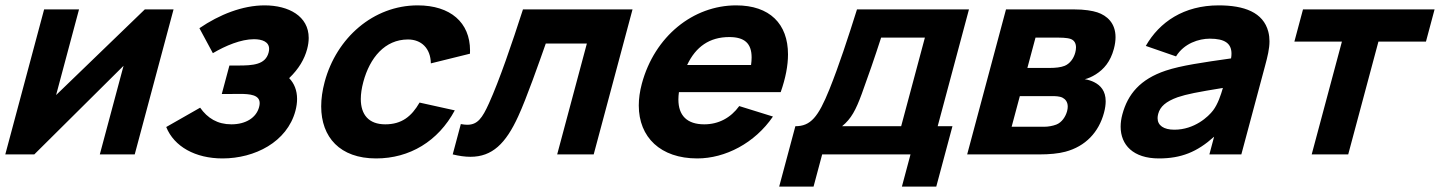

<svg xmlns="http://www.w3.org/2000/svg" viewBox="-23 -575 5363 715"><path d="M623.3 -540H516.3L185.9 -221L271.3 -540H141.3L-3.3 0H104.7L437.1 -330L348.7 0H478.7Z M1053.8 -284C1090.1 -319 1110.6 -354.5 1120.7 -392C1124.7 -407 1126.6 -420.9 1126.6 -433.8C1126.6 -514.8 1052.1 -555 962.4 -555C880.4 -555 794.3 -521 719.6 -470L769.7 -377C817.2 -405 874.6 -429 922.6 -429C953.7 -429 979.2 -419.3 979.2 -392.8C979.2 -388.7 978.6 -384.1 977.2 -379C965.1 -334 919.3 -331 863.3 -331H831.3L802.9 -225H834.9C846.1 -225 857.7 -225.3 869 -225.3C908.5 -225.3 944 -221.8 944 -190.7C944 -186.4 943.3 -181.5 941.8 -176C931.4 -137 892.7 -112 838.7 -112C786.7 -112 749.8 -135 722.3 -174L596 -102C625.4 -29 704.6 15 805.6 15C925.6 15 1046 -46 1077.1 -162C1081.3 -177.7 1083.3 -192.7 1083.3 -206.6C1083.3 -238.1 1072.8 -264.6 1053.8 -284Z M1377.6 15C1502.6 15 1608.8 -49 1670.6 -164L1539.4 -193C1509.4 -141 1472.7 -112 1411.7 -112C1349.9 -112 1320.6 -148.3 1320.6 -206.3C1320.6 -225.3 1323.8 -246.8 1330 -270C1354.1 -360 1410.3 -428 1496.3 -428C1546.3 -428 1580.5 -395 1581.5 -339L1727.1 -375C1727.3 -379 1727.4 -383 1727.4 -387C1727.4 -490.9 1654.7 -555 1532.4 -555C1367.4 -555 1229.9 -434 1186 -270C1177.4 -237.9 1173.1 -207.3 1173.1 -178.9C1173.1 -64.1 1242.9 15 1377.6 15Z M1662.9 0C1687 5.9 1708.9 8.9 1728.9 8.9C1810 8.9 1860.4 -40.2 1906.9 -142C1937.9 -209 1984.8 -343 2009.5 -413H2162.5L2051.9 0H2187.9L2332.5 -540H1924.5C1883.5 -413 1836.8 -276 1797.8 -190C1773 -135.3 1755.5 -110.4 1717.2 -110.4C1710 -110.4 1702 -111.3 1693.1 -113Z M2505.3 -232H2884.3C2902.6 -284 2911.5 -331.1 2911.5 -372.3C2911.5 -486.4 2843.3 -555 2718.4 -555C2558.4 -555 2414.6 -440 2367.1 -263C2359.5 -234.5 2355.8 -207.4 2355.8 -182.1C2355.8 -63.8 2436.8 15 2573.6 15C2677.6 15 2787.9 -42 2855.4 -141L2729.9 -180C2698.1 -136 2652.7 -112 2599.7 -112C2535.4 -112 2503.3 -144.8 2503.3 -204.5C2503.3 -213.1 2504 -222.3 2505.3 -232ZM2692.7 -437C2749.1 -437 2776 -414 2776 -361.1C2776 -352.6 2775.3 -343.2 2773.9 -333H2535.9C2568.2 -401.5 2619.7 -437 2692.7 -437Z M2878.6 120H3006.6L3038.7 0H3367.7L3335.6 120H3463.6L3523.9 -105H3468.9L3585.4 -540H3168.4C3135.3 -435 3101.4 -331 3065.6 -242C3024 -139 2995.9 -105 2938.9 -105ZM3112.9 -105C3147.4 -133 3164.2 -166 3186 -225C3208.4 -286 3234.7 -362 3258.3 -435H3421.3L3332.9 -105Z M3578.7 0H3848.7C3883.7 0 3918.5 -3 3944.3 -10C4019.7 -30 4068.9 -83 4088.2 -155C4092.6 -171.3 4094.5 -185.6 4094.5 -197.9C4094.5 -236.2 4075.7 -256.9 4051.7 -269C4042.1 -274 4029.1 -278 4016.7 -280C4029.5 -283 4043.1 -289 4057.5 -298C4087.6 -317 4112.1 -345 4125 -393C4129.3 -409.1 4131.2 -423.5 4131.2 -436.5C4131.2 -488.9 4099.5 -517 4063.4 -529C4045 -535 4016.3 -540 3976.3 -540H3723.3ZM3802.9 -322 3833.2 -435H3916.2C3922.2 -435 3950.2 -435 3963.9 -430C3978.1 -425 3984 -413 3984 -398.3C3984 -392.2 3983 -385.7 3981.2 -379C3975.3 -357 3961.2 -338 3942.1 -330C3927.5 -324 3906.9 -322 3885.9 -322ZM3744.3 -103 3774.8 -217H3896.8C3905.8 -217 3922.8 -217 3934.2 -211C3944.4 -205.6 3953.2 -195.4 3953.2 -178C3953.2 -173 3952.5 -167.3 3950.8 -161C3945.4 -141 3931.5 -119 3910.4 -111C3897.1 -106 3880.3 -103 3866.3 -103Z M4700.1 -457C4681.4 -529 4610.4 -555 4515.4 -555C4385.4 -555 4294.8 -493 4243.9 -404L4356.5 -365C4386.6 -414 4442.1 -431 4482.1 -431C4538.1 -431 4563 -413.4 4563 -375.2C4563 -369.8 4562.5 -363.8 4561.4 -357.5C4455.9 -342.5 4375.3 -331 4318.3 -312C4222.7 -280 4176.7 -224 4156.6 -149C4152.3 -133.2 4150.2 -117.9 4150.2 -103.3C4150.2 -35.3 4197 15 4292.6 15C4375.6 15 4435.1 -9 4498.3 -66L4480.7 0H4599.7L4688.1 -330C4697.3 -364.3 4704.5 -393.2 4704.5 -421.2C4704.5 -433.2 4703.2 -445 4700.1 -457ZM4494.6 -164C4477.4 -141 4425.3 -92 4350.3 -92C4310.5 -92 4287.8 -107.8 4287.8 -135.1C4287.8 -140 4288.6 -145.3 4290.1 -151C4297.3 -178 4318.4 -197 4362.7 -213C4396.8 -224.5 4435.8 -232 4531 -247.5C4523.5 -221.5 4512.4 -187.5 4494.6 -164Z M4861.7 0H4997.7L5110.2 -420H5287.2L5319.3 -540H4829.3L4797.2 -420H4974.2Z"/></svg>

Font: Manrope
Style: ExtraBoldItalic
Weight: 800
Italic angle: -15°
Designer: Mikhail Sharanda
Foundry: Mikhail Sharanda
Version: Version 4.502;hotconv 1.0.109;makeotfexe 2.5.65596